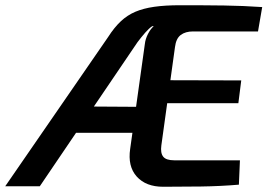

<svg xmlns="http://www.w3.org/2000/svg" viewBox="-67 -711 1021 733"><path d="M620 -691Q717 -691 789 -690Q861 -689 934 -684L918 -591H670Q641 -591 623 -577.5Q605 -564 601 -531L549 -156Q545 -127 556 -113Q567 -99 598 -99H849L845 -6Q774 0 701 1Q628 2 556 2Q490 2 455 -37Q420 -76 430 -143L486 -543Q488 -562 498 -581.5Q508 -601 520 -611H514Q502 -603 487.5 -586.5Q473 -570 458 -550L85 0H-47L346 -570Q369 -606 394 -629.5Q419 -653 449.5 -666Q480 -679 521.5 -685Q563 -691 620 -691ZM483 -303 469 -204H153L172 -305ZM479 -405 854 -404 843 -317H465Z"/></svg>

Font: Exo 2 SemiBold
Style: Italic
Weight: 600
Italic angle: -8°
Designer: Natanael Gama
Foundry: Natanael Gama
Version: Version 2.010